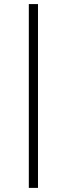

<svg xmlns="http://www.w3.org/2000/svg" viewBox="-20 -770 327 940"><path d="M121.1 -750H166V149.9H121.1Z"/></svg>

Font: Oakes Grotesk
Style: Light
Weight: 300
Designer: Samuel Oakes
Foundry: Samuel Oakes
Version: Version 1.0 | wf-rip DC20170320